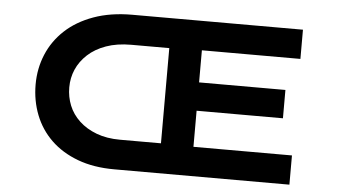

<svg xmlns="http://www.w3.org/2000/svg" viewBox="-49 -782 1517 864"><g transform="rotate(5 709.0 -350.0)"><path d="M495 0Q401 0 329 -27Q257 -54 208 -101.5Q159 -149 134 -213Q109 -277 109 -350Q109 -422 135.5 -485.5Q162 -549 213.5 -597Q265 -645 341 -672.5Q417 -700 515 -700H1286V-568H841V-423H1231V-295H841V-132H1286V0ZM261 -350Q261 -307 276.5 -268.5Q292 -230 324 -200Q356 -170 402.5 -152.5Q449 -135 509 -135H694V-565H522Q458 -565 409 -547.5Q360 -530 327 -499.5Q294 -469 277.5 -431Q261 -393 261 -350Z"/></g></svg>

Font: Lexend Tera SemiBold
Style: Regular
Weight: 600
Version: Version 1.007